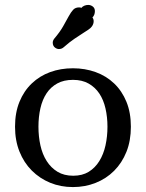

<svg xmlns="http://www.w3.org/2000/svg" viewBox="-20 -745 592 779"><path d="M276 14Q226 14 183.5 -3.5Q141 -21 109 -53Q77 -85 59 -130Q41 -175 41 -231Q41 -288 59 -332Q77 -376 109 -406.5Q141 -437 183.5 -452.5Q226 -468 276 -468Q325 -468 368 -452.5Q411 -437 443 -406.5Q475 -376 493 -332Q511 -288 511 -231Q511 -174 493 -129Q475 -84 443 -52Q411 -20 368 -3Q325 14 276 14ZM277 -32Q314 -32 340 -48Q366 -64 383 -91.5Q400 -119 408 -155Q416 -191 416 -231Q416 -270 408 -305Q400 -340 383 -365.5Q366 -391 339.5 -406Q313 -421 276 -421Q239 -421 212.5 -406.5Q186 -392 169 -366.5Q152 -341 144 -306Q136 -271 136 -231Q136 -191 144 -155Q152 -119 169.5 -91.5Q187 -64 213.5 -48Q240 -32 277 -32ZM310 -713Q315 -719 322.5 -722Q330 -725 338 -725Q348 -725 356.5 -718.5Q365 -712 365 -700Q365 -684 355 -674Q360 -668 360 -659Q360 -648 353 -638Q348 -631 339 -625Q330 -619 316 -610Q302 -601 282.5 -588Q263 -575 238 -553Q230 -546 219 -546Q211 -546 203 -552Q194 -559 194 -572Q194 -580 200 -588Q223 -615 236 -638Q249 -661 258.5 -678.5Q268 -696 277 -705.5Q286 -715 301 -715Q307 -715 310 -713Z"/></svg>

Font: Milonga
Style: Regular
Weight: 400
Designer: Pablo Impallari, Brenda Gallo, Rodrigo Fuenzalida
Foundry: Pablo Impallari, Brenda Gallo, Rodrigo Fuenzalida
Version: Version 1.000; ttfautohint (v0.93) -l 8 -r 50 -G 200 -x 14 -